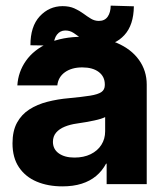

<svg xmlns="http://www.w3.org/2000/svg" viewBox="-20 -654 581 682"><path d="M201.8 8Q150.2 8 110.3 -8.9Q70.3 -25.8 47.4 -59.7Q24.4 -93.7 24.4 -144.9Q24.4 -188.8 40.4 -218.1Q56.4 -247.4 84.3 -265.3Q112.2 -283.2 148.6 -292.5Q185.1 -301.9 225.4 -305.3Q272.4 -309.8 300.2 -314.2Q328.1 -318.7 340.2 -327.1Q352.3 -335.4 352.3 -351.8V-354.1Q352.3 -382 330.8 -398.3Q309.3 -414.6 272.1 -414.6Q234.8 -414.6 210.7 -397.5Q186.7 -380.3 183.6 -350.6H41.6Q44.6 -398.8 72.1 -437.9Q99.5 -477 150.3 -500.2Q201.1 -523.4 273.8 -523.4Q344.1 -523.4 395.2 -501.5Q446.3 -479.5 473.7 -441.1Q501.2 -402.7 501.2 -353.5V0H358.8V-72.7H356.8Q342.9 -46.8 321.3 -28.8Q299.7 -10.8 269.9 -1.4Q240.1 8 201.8 8ZM244.5 -94.3Q277.4 -94.3 302 -106.3Q326.6 -118.3 340 -139.4Q353.5 -160.4 353.5 -187.7V-238.1Q341 -231.6 314.2 -225.9Q287.3 -220.1 253.1 -215.2Q229.2 -211.9 209.9 -204Q190.6 -196.1 179.3 -182.9Q168 -169.6 168 -150Q168.2 -123.8 189 -109.1Q209.9 -94.3 244.5 -94.3ZM170.7 -492 88.1 -493.2Q87.9 -560.1 121.1 -596Q154.4 -631.9 202.1 -632.2Q226.6 -632.2 244.3 -624.2Q262 -616.2 276.1 -605.8Q290.1 -595.4 303.2 -587.5Q316.3 -579.7 331.2 -579.7Q351.9 -579.7 362.5 -594.7Q373 -609.8 373.2 -634L455.5 -631.6Q454.7 -564.9 421.7 -529.2Q388.7 -493.5 340.8 -493.2Q314.6 -492.9 297 -500.7Q279.4 -508.6 266.2 -519Q253 -529.4 240.5 -537.5Q227.9 -545.7 211.7 -545.7Q193.6 -545.4 182.4 -531.1Q171.3 -516.8 170.7 -492Z"/></svg>

Font: Inter Display V
Style: Regular
Weight: 400
Designer: Rasmus Andersson
Foundry: rsms
Version: Version 3.015;git-src